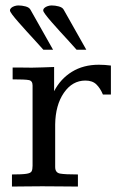

<svg xmlns="http://www.w3.org/2000/svg" viewBox="-20 -685 441 705"><path d="M23.9 0V-44.4Q61.5 -44.4 77.1 -46.9Q92.8 -49.3 96.2 -56.2Q99.6 -63 99.6 -76.2V-371.1Q99.6 -388.2 86.2 -390.9Q72.8 -393.6 26.4 -393.6V-437Q33.7 -437 50 -437Q66.4 -437 80.6 -436.8Q94.7 -436.5 94.7 -436.5Q114.7 -436.5 135.7 -437.5Q156.7 -438.5 178.7 -439V-350.1Q202.1 -395.5 244.1 -421.4Q286.1 -447.3 342.8 -447.3Q364.7 -447.3 387.2 -444.3V-337.9Q379.9 -337.9 372.6 -337.9Q365.2 -337.9 357.9 -337.9Q348.1 -361.3 333.7 -375.2Q319.3 -389.2 293.5 -389.2Q245.6 -389.2 214.6 -344.2Q183.6 -299.3 182.6 -228Q182.6 -228 182.6 -212.6Q182.6 -197.3 182.6 -174.6Q182.6 -151.9 182.6 -128.7Q182.6 -105.5 182.6 -89.4Q182.6 -73.2 182.6 -71.8Q182.6 -50.8 200.7 -47.6Q218.8 -44.4 266.1 -44.4V0Q235.4 0 206.1 -0.5Q176.8 -1 134.8 -1Q98.6 -1 74.5 -0.5Q50.3 0 23.9 0ZM174.8 -502.4H139.2Q127 -516.6 110.8 -533.9Q94.7 -551.3 78.4 -569.3Q62 -587.4 47.9 -603.5Q33.7 -619.6 25.1 -631.1Q16.6 -642.6 16.6 -646.5Q16.6 -651.9 21.2 -656Q25.9 -660.2 33.2 -662.6Q40.5 -665 47.4 -665Q60.5 -665 74 -661.4Q87.4 -657.7 91.8 -649.4ZM296.9 -502.4H261.2Q249 -516.6 232.9 -533.9Q216.8 -551.3 200.4 -569.3Q184.1 -587.4 169.9 -603.5Q155.8 -619.6 147.2 -631.1Q138.7 -642.6 138.7 -646.5Q138.7 -651.9 143.3 -656Q147.9 -660.2 155.3 -662.6Q162.6 -665 169.4 -665Q182.6 -665 196 -661.4Q209.5 -657.7 213.9 -649.4Z"/></svg>

Font: Kameron
Style: Regular
Weight: 400
Designer: Vernon Adams
Foundry: Vernon Adams
Version: Version 1.100